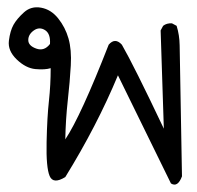

<svg xmlns="http://www.w3.org/2000/svg" viewBox="-20 -318 540 527"><path d="M449.2 185.5Q330.1 -57.6 303.7 -111.3Q246.1 27.3 159.2 168Q126 188.5 116.2 165Q106.4 141.6 107.9 72.3Q109.4 2.9 114.3 -41Q119.1 -85 119.1 -130.9Q103.5 -126 77.1 -128.4Q50.8 -130.9 25.9 -154.8Q1 -178.7 4.4 -206.1Q7.8 -233.4 17.1 -250Q26.4 -266.6 45.9 -284.2Q65.4 -301.8 92.8 -296.9Q120.1 -292 139.6 -267.6Q159.2 -243.2 168 -212.4Q176.8 -181.6 174.3 -138.2Q171.9 -94.7 166 -42Q160.2 10.7 159.2 64.5Q201.2 2 278.3 -195.3Q295.9 -215.8 314.5 -195.3Q346.7 -139.6 429.7 35.2L420.9 -234.4L427.7 -247.1Q437.5 -254.9 452.1 -253.9L464.8 -247.1Q472.7 -221.7 473.1 -193.8Q473.6 -166 479.5 166Q467.8 197.3 449.2 185.5ZM117.2 -197.3Q119.1 -225.6 103.5 -235.4Q87.9 -245.1 72.8 -234.4Q57.6 -223.6 57.6 -208Q57.6 -192.4 79.6 -184.6Q101.6 -176.8 117.2 -197.3Z"/></svg>

Font: JasonHandwriting2
Style: Regular
Weight: 400
Version: Version 1.05.10